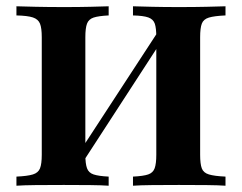

<svg xmlns="http://www.w3.org/2000/svg" viewBox="-20 -591 770 611"><path d="M227.4 -50 226.6 -97.6 500.8 -517.7V-471ZM403.2 0V-29Q436.3 -30.6 451.6 -35.9Q466.9 -41.1 472.2 -55.6Q477.4 -70.2 477.4 -98.4V-472.6Q477.4 -501.6 472.6 -515.7Q467.7 -529.8 452 -535.5Q436.3 -541.1 403.2 -541.9V-571Q425.8 -570.2 464.1 -569.4Q502.4 -568.5 549.2 -568.5Q599.2 -568.5 637.5 -569.4Q675.8 -570.2 697.6 -571V-541.9Q662.1 -540.3 644.8 -535.1Q627.4 -529.8 622.2 -515.7Q616.9 -501.6 616.9 -472.6V-98.4Q616.9 -69.4 622.2 -55.2Q627.4 -41.1 644.8 -35.9Q662.1 -30.6 697.6 -29V0Q675.8 -1.6 637.5 -2Q599.2 -2.4 549.2 -2.4Q502.4 -2.4 464.1 -2Q425.8 -1.6 403.2 0ZM32.3 0V-29Q67.7 -30.6 84.7 -35.9Q101.6 -41.1 107.3 -55.2Q112.9 -69.4 112.9 -98.4V-472.6Q112.9 -501.6 107.3 -515.7Q101.6 -529.8 84.7 -535.5Q67.7 -541.1 32.3 -541.9V-571Q54.8 -570.2 94.4 -569.4Q133.9 -568.5 185.5 -568.5Q230.6 -568.5 267.7 -569.4Q304.8 -570.2 325.8 -571V-541.9Q293.5 -540.3 277.8 -535.1Q262.1 -529.8 256.9 -515.7Q251.6 -501.6 251.6 -472.6V-98.4Q251.6 -70.2 256.9 -55.6Q262.1 -41.1 277.8 -35.9Q293.5 -30.6 325.8 -29V0Q304 -1.6 266.5 -2Q229 -2.4 183.1 -2.4Q132.3 -2.4 93.5 -2Q54.8 -1.6 32.3 0Z"/></svg>

Font: Playfair 5pt SemiExpanded Light ExtraBold
Style: Regular
Weight: 800
Version: Version 2.001;gftools[0.9.30]